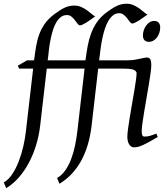

<svg xmlns="http://www.w3.org/2000/svg" viewBox="-69 -762 881 1019"><path d="M781.2 -616.2Q781.2 -602.5 777.1 -589.1Q772.9 -575.7 765.1 -564.7Q757.3 -553.7 746.1 -546.9Q734.9 -540 721.2 -540Q706.1 -540 697.8 -548.8Q689.5 -557.6 689.5 -574.2Q689.5 -587.4 693.8 -600.8Q698.2 -614.3 706.1 -625.5Q713.9 -636.7 724.9 -643.8Q735.8 -650.9 749.5 -650.9Q764.6 -650.9 772.9 -641.8Q781.2 -632.8 781.2 -616.2ZM713.9 -685.1Q703.6 -677.7 691.9 -669.2Q680.2 -660.6 668.9 -653.6Q657.7 -646.5 648.2 -641.8Q638.7 -637.2 632.8 -637.2Q626.5 -637.2 620.1 -645.8Q613.8 -654.3 606 -664.6Q598.1 -674.8 587.9 -683.3Q577.6 -691.9 564 -691.9Q545.4 -691.9 531.2 -680.9Q517.1 -669.9 506.3 -651.6Q495.6 -633.3 487.8 -609.6Q480 -585.9 474.6 -560.5Q469.2 -535.2 465.8 -510.3Q462.4 -485.4 460 -464.8L457 -441.9H607.4Q634.8 -441.9 654.5 -446.3Q674.3 -450.7 694.3 -454.6Q705.1 -457 709 -457Q722.7 -457 728.3 -447.8Q733.9 -438.5 733.9 -416Q733.9 -401.9 730.2 -374.3Q726.6 -346.7 720.7 -312.5Q714.8 -278.3 708.5 -241Q702.1 -203.6 696.3 -169.4Q690.4 -135.3 686.8 -107.7Q683.1 -80.1 683.1 -65.9Q683.1 -50.8 686.3 -43.9Q689.5 -37.1 697.8 -37.1Q712.9 -37.1 726.8 -41Q740.7 -44.9 760.7 -53.2L768.1 -35.2Q745.1 -21.5 726.8 -11.2Q708.5 -1 693.4 6.1Q678.2 13.2 666 16.6Q653.8 20 643.1 20Q626.5 20 616.7 4.6Q606.9 -10.7 606.9 -37.1Q606.9 -51.8 610.6 -78.9Q614.3 -106 619.6 -138.9Q625 -171.9 631.3 -207.8Q637.7 -243.7 643.1 -276.1Q648.4 -308.6 652.1 -334Q655.8 -359.4 655.8 -371.1Q655.8 -376 655.3 -378.4Q649.4 -390.1 633.1 -394Q616.7 -397.9 582 -397.9H452.1L417 -94.2Q404.3 13.7 361.8 91.3Q319.3 168.9 246.6 213.4L233.9 182.6Q258.3 168.9 276.6 143.3Q294.9 117.7 307.9 84Q320.8 50.3 329.1 11.2Q337.4 -27.8 341.8 -67.9L379.9 -397.9H179.2L144 -94.2Q137.7 -40.5 122.3 9.5Q106.9 59.6 83.7 102.8Q60.5 146 30.3 180.4Q0 214.8 -36.1 236.8L-48.8 206.1Q-24.4 192.4 -4.6 163.1Q15.1 133.8 30 95.7Q44.9 57.6 54.7 14.9Q64.5 -27.8 68.8 -67.9L106.9 -397.9H32.7L25.4 -413.1L74.7 -441.9H111.8Q116.7 -481 122.6 -515.6Q128.4 -550.3 139.6 -580.6Q150.9 -610.8 169.9 -637.5Q189 -664.1 219.7 -687Q232.9 -696.3 245.1 -704.6Q257.3 -712.9 270 -719.2Q282.7 -725.6 296.1 -729Q309.6 -732.4 324.7 -732.4Q346.2 -732.4 363.5 -724.4Q380.9 -716.3 394.5 -706.3Q408.2 -696.3 418.7 -687Q429.2 -677.7 436.5 -675.3Q426.3 -668 414.6 -659.4Q402.8 -650.9 391.6 -643.8Q380.4 -636.7 370.8 -632.1Q361.3 -627.4 355.5 -627.4Q349.1 -627.4 342.8 -636Q336.4 -644.5 328.6 -654.8Q320.8 -665 310.5 -673.6Q300.3 -682.1 286.6 -682.1Q268.1 -682.1 254.4 -671.9Q240.7 -661.6 230.2 -644.3Q219.7 -627 212.6 -604.5Q205.6 -582 200.4 -557.9Q195.3 -533.7 192.1 -509.5Q189 -485.4 187 -464.8L184.1 -441.9H384.8Q389.6 -481 396.2 -517.1Q402.8 -553.2 414.8 -585.4Q426.8 -617.7 446.5 -645.8Q466.3 -673.8 497.1 -696.8Q510.3 -706.1 522.5 -714.4Q534.7 -722.7 547.4 -729Q560.1 -735.4 573.5 -738.8Q586.9 -742.2 602.1 -742.2Q623.5 -742.2 640.9 -734.1Q658.2 -726.1 671.9 -716.1Q685.5 -706.1 696 -696.8Q706.5 -687.5 713.9 -685.1Z"/></svg>

Font: Gentium Plus
Style: Italic
Weight: 400
Italic angle: -8°
Designer: J. Victor Gaultney, Annie Olsen, Iska Routamaa
Foundry: SIL International
Version: Version 1.510